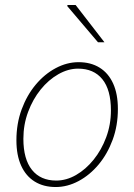

<svg xmlns="http://www.w3.org/2000/svg" viewBox="-20 -740 540 772"><path d="M204 12Q155 12 119.5 -10Q84 -32 65 -74Q46 -116 46 -176Q46 -243 67 -300Q88 -357 123.5 -399.5Q159 -442 204 -466Q249 -490 296 -490Q345 -490 380.5 -468Q416 -446 435 -404Q454 -362 454 -302Q454 -235 433 -178Q412 -121 376.5 -78.5Q341 -36 296 -12Q251 12 204 12ZM206 -14Q247 -14 286 -36.5Q325 -59 356.5 -98Q388 -137 407 -188Q426 -239 426 -296Q426 -379 391.5 -421.5Q357 -464 294 -464Q254 -464 214.5 -441.5Q175 -419 143.5 -380Q112 -341 93 -290Q74 -239 74 -182Q74 -100 108.5 -57Q143 -14 206 -14ZM374 -570 250 -716 252 -720H284L400 -570Z"/></svg>

Font: Source Sans 3
Style: Italic
Weight: 200
Italic angle: -11°
Designer: Paul D. Hunt
Foundry: Adobe
Version: Version 3.046;hotconv 1.0.118;makeotfexe 2.5.65603